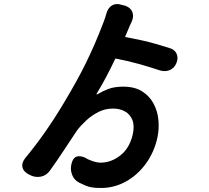

<svg xmlns="http://www.w3.org/2000/svg" viewBox="-20 -848 1040 955"><path d="M593 -417Q650 -417 687 -393.5Q724 -370 744 -332.5Q764 -295 768 -250.5Q772 -206 763 -164Q747 -91 705.5 -34Q664 23 606 55Q548 87 483 87Q454 87 436.5 84Q419 81 405.5 75Q392 69 375 61Q349 49 338.5 21Q328 -7 336 -35Q343 -63 361 -69Q379 -75 405 -63Q414 -56 438 -47.5Q462 -39 481 -39Q532 -39 578 -74.5Q624 -110 640 -178Q650 -222 638.5 -251Q627 -280 601 -294Q575 -308 543 -308Q503 -308 469.5 -291Q436 -274 409 -249Q382 -224 363 -199Q330 -150 297 -99.5Q264 -49 228 1Q211 25 183.5 30.5Q156 36 130 23L122 19Q96 5 91.5 -16.5Q87 -38 105 -61Q157 -124 203 -189.5Q249 -255 294 -330Q330 -390 358 -440.5Q386 -491 408.5 -537Q431 -583 452 -631.5Q473 -680 494 -735Q499 -747 503.5 -761.5Q508 -776 509 -780Q517 -809 537 -821Q557 -833 585 -824L601 -820Q629 -811 638 -789Q647 -767 635 -740Q631 -733 626 -721Q621 -709 618 -702L602 -664Q650 -655 686.5 -647Q723 -639 755.5 -629.5Q788 -620 823 -609Q849 -602 858.5 -580.5Q868 -559 857 -533Q846 -508 823.5 -499Q801 -490 775 -498Q721 -516 666.5 -531Q612 -546 554 -557Q506 -456 463 -386Q455 -373 468 -381Q491 -395 520.5 -406Q550 -417 593 -417Z"/></svg>

Font: Chiron GoRound TC
Style: Bold
Weight: 700
Designer: Ryoko NISHIZUKA 西塚涼子 (kana, bopomofo & ideographs); Paul D. Hunt (Latin, Greek & Cyrillic); Sandoll Communications 산돌커뮤니
Foundry: Adobe
Version: Version 1.000;hotconv 1.1.1;makeotfexe 2.6.0